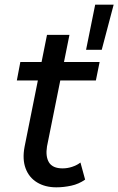

<svg xmlns="http://www.w3.org/2000/svg" viewBox="-20 -795 506 821"><path d="M221 6Q173 6 138.5 -15Q104 -36 89.5 -75Q75 -114 85 -167L181 -646H277L181 -169Q174 -126 189.5 -100.5Q205 -75 248 -75Q268 -75 288 -81.5Q308 -88 324 -100L344 -27Q317 -8 284.5 -1Q252 6 221 6ZM52 -451 67 -530H406L390 -451ZM348 -582 387 -775H466L415 -582Z"/></svg>

Font: MOST Montserrat Medium
Style: Italic
Weight: 500
Italic angle: -11.3°
Designer: Julieta Ulanovsky
Foundry: Julieta Ulanovsky
Version: Version 8.000;March 11, 2024;FontCreator 15.0.0.2926 64-bit